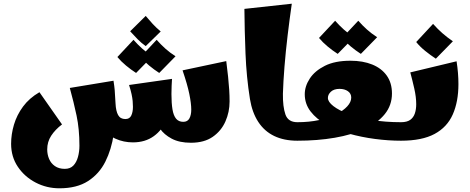

<svg xmlns="http://www.w3.org/2000/svg" viewBox="-20 -760 2536 1037"><path d="M301 257Q232 257 172.5 226Q113 195 76.5 141Q40 87 40 17Q40 -35 55.5 -87Q71 -139 104.5 -184.5Q138 -230 193 -262L315 -88Q278 -60 256.5 -27Q235 6 235 47Q235 74 245 98Q255 122 276.5 137Q298 152 330 152Q359 152 376 134.5Q393 117 401 88Q409 59 409 27Q409 -63 393.5 -136Q378 -209 357 -285L593 -324Q598 -292 599.5 -273.5Q601 -255 602 -233Q603 -225 603 -217Q603 -209 604 -201Q606 -116 594 -34.5Q582 47 549 113Q516 179 455.5 218Q395 257 301 257ZM698 9Q648 9 604.5 -10.5Q561 -30 534 -72Q507 -114 507 -183L604 -201Q606 -160 618 -138.5Q630 -117 657 -117Q680 -117 689 -136Q698 -155 698 -183Q698 -198 696.5 -214.5Q695 -231 690.5 -252Q686 -273 677 -301L909 -334Q908 -321 907 -296.5Q906 -272 906 -252Q906 -176 881.5 -117Q857 -58 810.5 -24.5Q764 9 698 9ZM1011 11Q949 11 907.5 -11Q866 -33 843.5 -66Q821 -99 814 -132L906 -252Q906 -203 911.5 -169.5Q917 -136 931 -119Q945 -102 970 -102Q993 -102 1003 -120.5Q1013 -139 1013 -168Q1013 -201 1002.5 -252.5Q992 -304 966 -380L1202 -430Q1208 -383 1212 -345Q1216 -307 1218 -275Q1220 -243 1220 -212Q1220 -155 1197.5 -104Q1175 -53 1129 -21Q1083 11 1011 11ZM767 -511Q743 -528 723 -548.5Q703 -569 683 -591L767 -674Q787 -650 805 -630.5Q823 -611 848 -590ZM715 -366Q687 -384 660.5 -406Q634 -428 614 -452L701 -545Q724 -519 748 -497.5Q772 -476 803 -456ZM840 -366Q812 -384 785.5 -406Q759 -428 739 -452L826 -545Q849 -519 873 -497.5Q897 -476 928 -456Z M1586 0Q1514 0 1461 -25.5Q1408 -51 1375 -101.5Q1342 -152 1330 -225Q1311 -344 1306 -470.5Q1301 -597 1300 -712L1556 -740Q1544 -657 1533.5 -569Q1523 -481 1516.5 -400Q1510 -319 1508 -254Q1507 -184 1521.5 -142Q1536 -100 1586 -100L1606 -50Z M1586 0V-100Q1650 -100 1703 -111.5Q1756 -123 1795 -142.5Q1834 -162 1855.5 -185.5Q1877 -209 1877 -233Q1877 -255 1859 -267.5Q1841 -280 1814 -280Q1784 -280 1767.5 -265Q1751 -250 1751 -231Q1751 -210 1780.5 -187Q1810 -164 1863.5 -144Q1917 -124 1989 -112Q2061 -100 2146 -100L2166 -50L2146 0Q2078 0 2005.5 -9.5Q1933 -19 1865 -38Q1797 -57 1743 -87Q1689 -117 1657.5 -158Q1626 -199 1626 -251Q1626 -294 1653 -335.5Q1680 -377 1734.5 -404.5Q1789 -432 1873 -432Q1940 -432 1990.5 -411.5Q2041 -391 2069 -351.5Q2097 -312 2097 -255Q2097 -192 2058.5 -144Q2020 -96 1950.5 -64Q1881 -32 1788 -16Q1695 0 1586 0ZM1804 -469Q1776 -487 1749.5 -509Q1723 -531 1703 -555L1790 -648Q1813 -622 1837 -600.5Q1861 -579 1892 -559ZM1929 -469Q1901 -487 1874.5 -509Q1848 -531 1828 -555L1915 -648Q1938 -622 1962 -600.5Q1986 -579 2017 -559Z M2146 0V-100Q2178 -100 2195.5 -112.5Q2213 -125 2220.5 -147Q2228 -169 2228 -197Q2228 -236 2217.5 -282Q2207 -328 2196 -369L2446 -429Q2451 -397 2453.5 -366Q2456 -335 2456 -306Q2456 -211 2425.5 -142Q2395 -73 2327 -36.5Q2259 0 2146 0ZM2334 -443Q2305 -462 2276.5 -485Q2248 -508 2228 -533L2319 -631Q2344 -603 2369 -581Q2394 -559 2426 -537Z"/></svg>

Font: Marhey Light
Style: Regular
Weight: 300
Designer: Nur Syamsi & Bustanul Arifin
Foundry: Namelatype
Version: Version 1.000